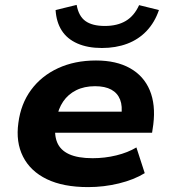

<svg xmlns="http://www.w3.org/2000/svg" viewBox="-20 -753 693 784"><path d="M340 11Q238 11 171 -21.5Q104 -54 74 -113.5Q44 -173 55 -251Q65 -329 107 -386Q149 -443 217 -474.5Q285 -506 372 -506Q455 -506 511 -474.5Q567 -443 591.5 -384.5Q616 -326 606 -245L601 -211H180L193 -297H495L475 -280Q481 -319 470.5 -346Q460 -373 434.5 -387Q409 -401 368 -401Q324 -401 291 -384.5Q258 -368 238 -338.5Q218 -309 211 -269L208 -251Q200 -205 213 -172.5Q226 -140 262 -123.5Q298 -107 358 -107Q408 -107 455 -118.5Q502 -130 537 -151L571 -46Q527 -19 465.5 -4Q404 11 340 11ZM396 -557Q338 -557 296 -575.5Q254 -594 232 -628.5Q210 -663 207 -712L293 -733Q301 -687 329 -667Q357 -647 408 -647Q459 -647 493.5 -667.5Q528 -688 548 -732L629 -712Q612 -662 579 -627Q546 -592 499.5 -574.5Q453 -557 396 -557Z"/></svg>

Font: Nunito Sans 10pt SemiExpanded ExtraBold
Style: Italic
Weight: 800
Width: 6
Italic angle: -9°
Designer: Vernon Adams
Foundry: Vernon Adams
Version: Version 3.101;gftools[0.9.27]